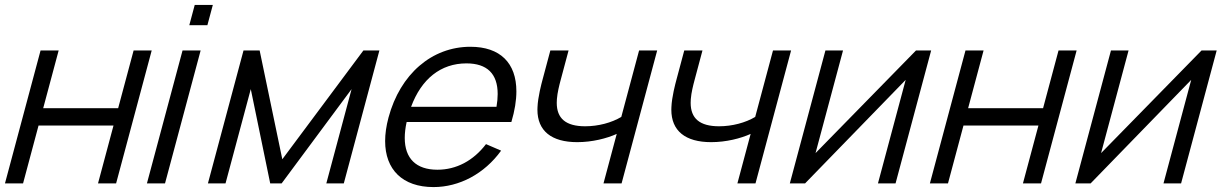

<svg xmlns="http://www.w3.org/2000/svg" viewBox="-23 -745 4963 780"><path d="M-2.8 0H70.7L133.6 -235H438.1L375.2 0H448.7L593.3 -540H519.8L457 -305.5H152.5L215.3 -540H141.8Z M746 -642.5H819.5L841.6 -725H768.1ZM573.9 0H647.4L792.1 -540H718.6Z M821.7 0H893.2L995.8 -383L1074.7 0H1121.2L1405.3 -383L1302.7 0H1373.7L1518.3 -540H1453.3L1123.9 -98L1031.8 -540H966.3Z M1629 -249.5H2054.5C2068.2 -295.5 2074.8 -337.2 2074.8 -373.9C2074.8 -488.9 2009.2 -555 1887.9 -555C1731.9 -555 1602.8 -444.5 1555.3 -267.5C1546.1 -233.1 1541.6 -201.1 1541.6 -171.9C1541.6 -56.1 1612.3 15 1738.1 15C1842.6 15 1944.5 -38.5 2012.8 -133L1951.4 -159.5C1899.8 -92 1831 -55.5 1754 -55.5C1667.1 -55.5 1621.3 -101.6 1621.3 -184.6C1621.3 -204.2 1623.8 -225.9 1629 -249.5ZM1871.8 -487.5C1956 -487.5 1998.8 -445.3 1998.8 -363.1C1998.8 -347.2 1997.2 -329.8 1994 -311H1647C1688.9 -424.5 1767.8 -487.5 1871.8 -487.5Z M2428.7 0H2502.2L2646.8 -540H2573.3L2501 -270C2461.7 -246.5 2407.8 -232 2354.3 -232C2275 -232 2238.8 -264.3 2238.8 -327.2C2238.8 -332.1 2239 -337.2 2239.4 -342.5C2241.4 -368.5 2248.9 -398.5 2255 -421L2286.8 -540H2212.8L2181 -421C2176.7 -405 2162.2 -351 2160.6 -309.5C2160.4 -306 2160.3 -302.6 2160.3 -299.2C2160.3 -213.8 2216.7 -167.5 2322 -167.5C2382.5 -167.5 2441.6 -182.5 2482.5 -201Z M2972.7 0H3046.2L3190.8 -540H3117.3L3045 -270C3005.7 -246.5 2951.8 -232 2898.3 -232C2819 -232 2782.8 -264.3 2782.8 -327.2C2782.8 -332.1 2783 -337.2 2783.4 -342.5C2785.4 -368.5 2792.9 -398.5 2799 -421L2830.8 -540H2756.8L2725 -421C2720.7 -405 2706.2 -351 2704.6 -309.5C2704.4 -306 2704.3 -302.6 2704.3 -299.2C2704.3 -213.8 2760.7 -167.5 2866 -167.5C2926.5 -167.5 2985.6 -182.5 3026.5 -201Z M3759.8 -540H3698.3L3290.1 -123L3401.8 -540H3330.3L3185.7 0H3247.7L3656.3 -420.5L3543.7 0H3615.2Z M3754.7 0H3828.2L3891.1 -235H4195.6L4132.7 0H4206.2L4350.8 -540H4277.3L4214.5 -305.5H3910L3972.8 -540H3899.3Z M4919.8 -540H4858.3L4450.1 -123L4561.8 -540H4490.3L4345.7 0H4407.7L4816.3 -420.5L4703.7 0H4775.2Z"/></svg>

Font: Manrope
Style: RegularItalic
Weight: 400
Italic angle: -15°
Designer: Mikhail Sharanda
Foundry: Mikhail Sharanda
Version: Version 4.502;hotconv 1.0.109;makeotfexe 2.5.65596